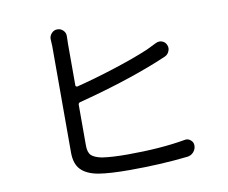

<svg xmlns="http://www.w3.org/2000/svg" viewBox="-83 -873 1165 979"><g transform="rotate(-10 500.0 -383.5)"><path d="M322.3 -382.8Q313.5 -379.9 313.5 -370.1V-160.2Q313.5 -124 329.1 -108.9Q344.7 -93.8 382.8 -85.9Q434.6 -78.1 514.6 -78.1Q686.5 -78.1 813.5 -100.6Q817.4 -101.6 821.3 -101.6Q834 -101.6 844.7 -92.8Q858.4 -82 858.4 -64.5Q858.4 -44.9 845.2 -30.3Q832 -15.6 812.5 -13.7Q672.9 2 511.7 2Q411.1 2 350.6 -7.8Q291 -18.6 261.7 -48.8Q232.4 -79.1 232.4 -137.7V-688.5L230.5 -725.6Q230.5 -742.2 242.2 -754.9Q253.9 -768.6 272.5 -768.6Q291 -768.6 303.7 -754.9Q314.5 -743.2 314.5 -726.6L313.5 -688.5V-471.7Q313.5 -467.8 316.4 -465.8Q319.3 -463.9 322.3 -463.9Q416 -487.3 523.9 -522Q631.8 -556.6 705.1 -587.9Q730.5 -599.6 754.9 -612.3Q764.6 -617.2 774.4 -617.2Q780.3 -617.2 787.1 -615.2Q803.7 -609.4 810.5 -593.8Q814.5 -585 814.5 -576.2Q814.5 -568.4 810.5 -559.6Q803.7 -543 787.1 -536.1Q752.9 -521.5 733.4 -513.7Q553.7 -442.4 322.3 -382.8Z"/></g></svg>

Font: Gen Jyuu GothicX Regular
Style: Regular
Weight: 400
Designer: [Source Han Sans]
Ryoko NISHIZUKA  (kana & ideographs); Paul D. Hunt (Latin, Greek & Cyrillic); Wenlong ZHANG  (bopomofo
Version: Version 1.002.20150607